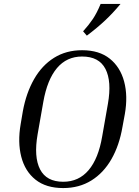

<svg xmlns="http://www.w3.org/2000/svg" viewBox="-20 -945 706 975"><path d="M614 -366 602 -301Q586 -207 546 -137Q506 -67 444 -28.5Q382 10 301 10Q214 10 160.5 -32.5Q107 -75 88 -149Q69 -223 85 -315L96 -380Q113 -473 153 -543Q193 -613 254.5 -651.5Q316 -690 397 -690Q484 -690 537.5 -647Q591 -604 610.5 -530.5Q630 -457 614 -366ZM528 -418Q548 -532 515.5 -595Q483 -658 397 -658Q319 -658 269.5 -599.5Q220 -541 200 -428L171 -263Q151 -148 183.5 -85Q216 -22 301 -22Q380 -22 430 -81Q480 -140 499 -253ZM421 -764 402 -786Q431 -818 451.5 -848.5Q472 -879 491 -925H592Q554 -879 513.5 -841Q473 -803 421 -764Z"/></svg>

Font: Inria Serif
Style: Italic
Weight: 400
Italic angle: -10°
Designer: Black Foundry Team
Foundry: Black Foundry
Version: Version 1.000; ttfautohint (v1.8.3)